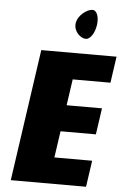

<svg xmlns="http://www.w3.org/2000/svg" viewBox="-69 -1150 773 1198"><g transform="rotate(5 318.0 -551.5)"><path d="M461.4 -1103C428 -1103 370.8 -1062 363.4 -1011C356.1 -960 401.4 -919 434.8 -919C461.7 -919 489.3 -960 496.6 -1011C504 -1062 488.2 -1103 461.4 -1103ZM635.6 -825H164.1L45.3 0H516.7L540.5 -165H304L328 -331H549.4L573.2 -496H351.7L375.4 -660H611.8Z"/></g></svg>

Font: Blink
Style: WideObl
Weight: 400
Designer: Mew Too
Foundry: Cannot Into Space Fonts
Version: Version 001.000